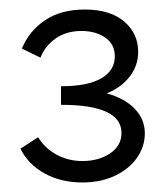

<svg xmlns="http://www.w3.org/2000/svg" viewBox="-20 -782 352 403"><path d="M60 -494Q74 -471 98.5 -457.5Q123 -444 153 -444Q187 -444 211 -460Q235 -476 235 -503Q235 -562 108 -562V-601Q164 -601 192.5 -617.5Q221 -634 221 -664Q221 -689 201 -703Q181 -717 151 -717Q119 -717 96.5 -701Q74 -685 65 -661L26 -680Q41 -717 74.5 -739.5Q108 -762 158 -762Q211 -762 240.5 -737Q270 -712 270 -673Q270 -644 252 -621Q234 -598 204 -586Q241 -576 262.5 -554Q284 -532 284 -502Q284 -475 268 -451.5Q252 -428 222 -413.5Q192 -399 153 -399Q108 -399 73.5 -418Q39 -437 23 -470Z"/></svg>

Font: QiushuiShotai Bright
Style: Regular
Weight: 400
Designer: Christian Thalmann (Catharsis Fonts)
Version: Version 1.250;